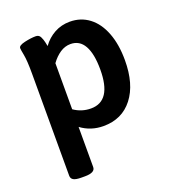

<svg xmlns="http://www.w3.org/2000/svg" viewBox="-134 -631 842 940"><g transform="rotate(-20 286.5 -161.5)"><path d="M76 178V-355Q76 -422 70 -453Q64 -484 64 -491Q64 -505 97 -512.5Q130 -520 155 -520Q172 -520 179 -506Q186 -492 189.5 -476.5Q193 -461 194 -455Q219 -490 255.5 -510Q292 -530 336 -530Q393 -530 436 -497.5Q479 -465 502.5 -404Q526 -343 526 -261Q526 -136 470.5 -64.5Q415 7 318 7Q252 7 201 -31V178Q201 207 148 207H129Q101 207 88.5 200Q76 193 76 178ZM397 -259Q397 -341 373 -383.5Q349 -426 302 -426Q273 -426 247.5 -409Q222 -392 201 -363V-123Q241 -95 290 -95Q397 -95 397 -259Z"/></g></svg>

Font: Asap-SemiBold
Style: Regular
Weight: 600
Designer: Pablo Cosgaya
Foundry: Omnibus-Type
Version: Version 2.000; ttfautohint (v1.8)